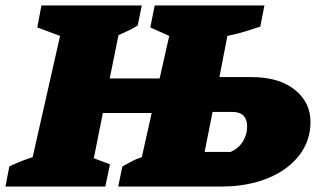

<svg xmlns="http://www.w3.org/2000/svg" viewBox="-63 -680 1152 700"><path d="M-43 0 -29 -73Q-9 -83 12.5 -91.5Q34 -100 56 -107L156 -549L73 -580L88 -660H454L439 -587Q423 -577 405.5 -568.5Q388 -560 369 -552L337 -394H519L554 -549L485 -580L501 -660H901L886 -583Q862 -575 833 -566Q804 -557 766 -549L737 -399H853Q954 -399 1011.5 -353Q1069 -307 1069 -236Q1069 -166 1027 -112.5Q985 -59 911.5 -29.5Q838 0 745 0H368L383 -73Q400 -82 416 -91Q432 -100 454 -107L490 -268H312L279 -103L338 -81L321 0ZM683 -126H778Q808 -140 823 -165Q838 -190 838 -218Q838 -272 784 -272H712Z"/></svg>

Font: Piazzolla SC Black
Style: Italic
Weight: 900
Italic angle: -11.3°
Designer: Juan Pablo del Peral
Foundry: Huerta Tipografica
Version: Version 1.330